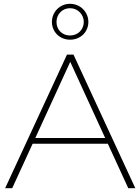

<svg xmlns="http://www.w3.org/2000/svg" viewBox="-20 -986 736 1006"><path d="M7 0H44L151 -233H545L652 0H689L365 -700H331ZM347 -778C403 -778 443 -820 443 -871C443 -922 402 -966 347 -966C292 -966 252 -922 252 -871C252 -820 292 -778 347 -778ZM347 -800C305 -800 276 -831 276 -871C276 -911 306 -943 347 -943C388 -943 419 -910 419 -871C419 -832 389 -800 347 -800ZM165 -263 348 -662 531 -263Z"/></svg>

Font: Chess Sans ExtraLight
Style: Regular
Weight: 275
Designer: Wolf Bōese
Foundry: Wolf Bōese
Version: Version 7.223;Glyphs 3.3 (3306)